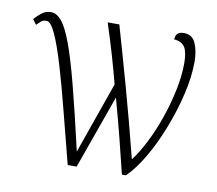

<svg xmlns="http://www.w3.org/2000/svg" viewBox="-66 -622 789 698"><g transform="rotate(10 329.0 -273.0)"><path d="M226 0Q200 -100 177 -190.5Q154 -281 133 -351.5Q112 -422 93.5 -462.5Q75 -503 59 -503Q46 -503 38 -495.5Q30 -488 24 -482L10 -501Q19 -511 34.5 -524Q50 -537 70 -537Q91 -537 109.5 -515Q128 -493 148 -439.5Q168 -386 192.5 -292Q217 -198 250 -54L343 -318Q331 -365 314.5 -421.5Q298 -478 279 -536H322Q348 -447 383 -321.5Q418 -196 452 -61Q476 -92 499 -138Q522 -184 540 -236.5Q558 -289 568.5 -341Q579 -393 579 -437Q579 -479 567.5 -497Q556 -515 528 -517Q528 -546 559 -546Q590 -546 602.5 -517.5Q615 -489 615 -449Q615 -395 600 -330.5Q585 -266 560 -201.5Q535 -137 504 -84Q473 -31 441 0H426Q412 -58 395 -125.5Q378 -193 356 -272L259 0Z"/></g></svg>

Font: Noto Serif Condensed ExtraLight
Style: Regular
Weight: 200
Width: 3
Designer: Monotype Design Team
Foundry: Monotype Imaging Inc.
Version: Version 2.013; ttfautohint (v1.8.4.7-5d5b)